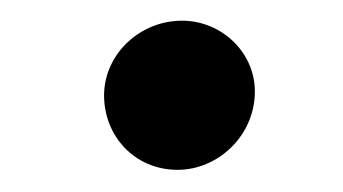

<svg xmlns="http://www.w3.org/2000/svg" viewBox="-20 -408 323 181"><path d="M147.4 -247.9C185.4 -247.9 218.8 -279.5 220.2 -318.9C221.9 -356.9 190 -388.5 151.6 -388.5C112.6 -388.5 78.8 -358 78.1 -318.9C77.8 -279.5 107.2 -247.9 147.4 -247.9Z"/></svg>

Font: Magic Ui Pro Medium
Style: Italic
Weight: 500
Italic angle: -9.39999°
Designer: Stefan Endress, Andreas Faust
Version: Version 1.000;FEAKit 1.0